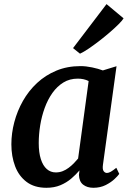

<svg xmlns="http://www.w3.org/2000/svg" viewBox="-20 -882 618 912"><path d="M469 -99.5Q466 -78 472.2 -69.2Q478.5 -60.5 488 -60.5Q496 -60.5 506.2 -66.2Q516.5 -72 532.5 -85L546.5 -56Q541.5 -48.5 525 -32.5Q508.5 -16.5 482.5 -3.2Q456.5 10 423.5 10Q394 10 375 -4.8Q356 -19.5 355 -51.5L357.5 -72.5Q340.5 -52.5 318.2 -33.5Q296 -14.5 266.8 -2.2Q237.5 10 200.5 10Q143.5 10 106.5 -17.8Q69.5 -45.5 51.8 -92.2Q34 -139 34 -196.5Q34 -249 48 -302Q62 -355 89 -402.8Q116 -450.5 156 -487.8Q196 -525 247.8 -546.5Q299.5 -568 362.5 -568Q388 -568 417.8 -561.8Q447.5 -555.5 468.5 -547.5L533.5 -567.5ZM401 -497Q389.5 -503 376.2 -505.8Q363 -508.5 349.5 -508.5Q311 -508.5 281.2 -490.2Q251.5 -472 229.2 -440.8Q207 -409.5 192.5 -369.8Q178 -330 171 -286.8Q164 -243.5 164 -202Q164 -157.5 174 -126.2Q184 -95 202.2 -79Q220.5 -63 245 -63Q262.5 -63 277.8 -69Q293 -75 306.2 -85Q319.5 -95 330.8 -106.5Q342 -118 351 -129ZM327 -653.5 486 -862.5 567 -795Q561.5 -785 544.2 -767.8Q527 -750.5 502.8 -729.5Q478.5 -708.5 452.2 -688.2Q426 -668 401.8 -651.5Q377.5 -635 360 -627Z"/></svg>

Font: Merriweather Light 18pt SemiBold
Style: Italic
Weight: 600
Italic angle: -7.8°
Version: Version 2.101